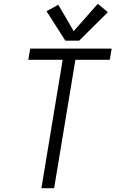

<svg xmlns="http://www.w3.org/2000/svg" viewBox="-20 -991 616 1011"><path d="M198 0H265L377 -676H558L568 -735H139L129 -676H310ZM324 -777H397L548 -927L495 -971L368 -827L287 -966L225 -932Z"/></svg>

Font: Iosevka Sparkle Light Oblique
Style: Regular
Weight: 300
Italic angle: -9°
Designer: Belleve Invis
Foundry: Belleve Invis
Version: Version 4.5.0; ttfautohint (v1.8.3)